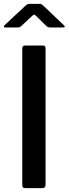

<svg xmlns="http://www.w3.org/2000/svg" viewBox="-28 -979 357 999"><path d="M196 -742Q209 -742 209 -727V-19Q209 -8 204.5 -4Q200 0 188 0H106Q96 0 92 -3.5Q88 -7 88 -16V-727Q88 -742 102 -742ZM162 -894Q153 -903 150 -903Q146 -903 137 -894L82 -843Q76 -838 73 -837Q70 -836 62 -836H0Q-8 -836 -8 -841Q-8 -844 -3 -849L102 -947Q108 -953 113.5 -956Q119 -959 129 -959H178Q185 -959 190 -955.5Q195 -952 199 -948L303 -849Q309 -843 309 -840Q309 -836 301 -836H234Q221 -836 214 -843Z"/></svg>

Font: Libre Franklin Medium
Style: Regular
Weight: 500
Designer: Pablo Impallari, Rodrigo Fuenzalida
Foundry: Impallari Type
Version: Version 1.002; ttfautohint (v1.5)